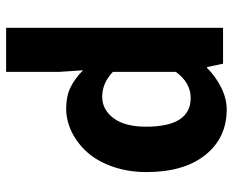

<svg xmlns="http://www.w3.org/2000/svg" viewBox="-88 -676 775 640"><g transform="rotate(-90 300.0 -355.5)"><path d="M255.9 12.2Q160.6 12.2 103.8 -59.3Q46.9 -130.9 46.9 -254.9Q46.9 -315.4 64.7 -366.9Q82.5 -418.5 112.3 -451.9Q142.1 -485.4 180.2 -504.2Q218.3 -522.9 258.8 -522.9Q298.8 -522.9 328.1 -509Q357.4 -495.1 386.2 -466.8L380.9 -546.9V-723.1H527.8V0H408.2L397 -53.2H394Q364.7 -23.9 328.1 -5.9Q291.5 12.2 255.9 12.2ZM293.9 -107.9Q344.7 -107.9 380.9 -157.2V-367.2Q343.8 -402.8 297.9 -402.8Q254.9 -402.8 226.6 -365Q198.2 -327.1 198.2 -256.8Q198.2 -107.9 293.9 -107.9Z"/></g></svg>

Font: Office Code Pro D Bold
Style: Regular
Weight: 700
Designer: Nathan Rutzky & Paul D. Hunt
Foundry: Adobe Systems Incorporated
Version: Version 1.004;PS 001.004;hotconv 1.0.70;makeotf.lib2.5.58329